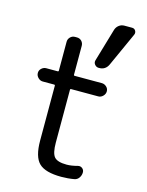

<svg xmlns="http://www.w3.org/2000/svg" viewBox="-122 -885 744 969"><g transform="rotate(15 250.0 -400.5)"><path d="M405.3 -809.6H445.3Q458 -809.6 463.9 -799.3Q469.7 -789.1 464.8 -778.3L384.8 -601.6Q370.1 -569.3 335 -570.3Q322.3 -570.3 314 -580.6Q305.7 -590.8 309.6 -603.5L360.4 -776.4Q365.2 -791 377.4 -800.3Q389.6 -809.6 405.3 -809.6ZM80.1 -430.7Q66.4 -430.7 55.7 -441.4Q44.9 -452.1 44.9 -466.3Q44.9 -480.5 55.7 -490.2Q66.4 -500 80.1 -500H139.6Q144.5 -500 144.5 -504.9V-655.3Q144.5 -669.9 154.8 -680.2Q165 -690.4 179.7 -690.4H189.5Q204.1 -690.4 213.9 -680.2Q223.6 -669.9 223.6 -655.3V-504.9Q223.6 -500 228.5 -500H370.1Q383.8 -500 394.5 -490.2Q405.3 -480.5 405.3 -466.3Q405.3 -452.1 394.5 -441.4Q383.8 -430.7 370.1 -430.7H228.5Q223.6 -430.7 223.6 -425.8V-150.4Q223.6 -94.7 240.2 -75.7Q256.8 -56.6 304.7 -56.6Q330.1 -56.6 362.3 -65.4Q375 -68.4 384.8 -60.5Q394.5 -52.7 394.5 -40Q394.5 -24.4 385.7 -11.7Q377 1 362.3 3.9Q329.1 9.8 294.9 9.8Q210.9 9.8 177.7 -22.5Q144.5 -54.7 144.5 -139.6V-425.8Q144.5 -430.7 139.6 -430.7Z"/></g></svg>

Font: Rounded-L Mgen+ 2m regular
Style: Regular
Weight: 400
Designer: [Source Han Sans]
Ryoko NISHIZUKA  (kana & ideographs); Paul D. Hunt (Latin, Greek & Cyrillic); Wenlong ZHANG  (bopomofo
Version: Version 1.059.20150602